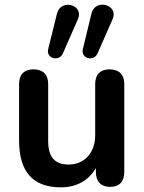

<svg xmlns="http://www.w3.org/2000/svg" viewBox="-20 -795 619 825"><path d="M464 -713C491 -775 389 -803 373 -737L336 -584C326 -543 383 -529 399 -565ZM315 -713C342 -775 241 -802 225 -737L187 -584C177 -543 234 -529 250 -565ZM242 10C308 10 361 -19 392 -73V-56C392 -15 414 8 453 8C493 8 514 -15 514 -56V-434C514 -475 491 -497 451 -497C411 -497 389 -475 389 -434V-214C389 -138 342 -88 275 -88C214 -88 187 -121 187 -190V-434C187 -475 164 -497 124 -497C84 -497 62 -475 62 -434V-192C62 -58 120 10 242 10Z"/></svg>

Font: Nunito
Style: Bold
Weight: 700
Designer: Vernon Adams
Foundry: Vernon Adams
Version: Version 3.602